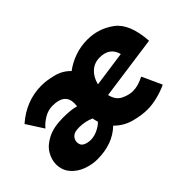

<svg xmlns="http://www.w3.org/2000/svg" viewBox="-72 -713 980 980"><g transform="rotate(-45 418.0 -223.0)"><path d="M651 -130 700 -23Q666 -7 627.5 2.5Q589 12 555 12Q512 12 461 -2Q410 -16 373 -54Q306 11 195 11Q156 11 117 -3.5Q78 -18 52.5 -48Q27 -78 27 -121Q27 -154 46.5 -187Q66 -220 109.5 -242Q153 -264 221 -264Q281 -264 312 -254L313 -259Q314 -265 314 -275Q314 -345 226 -345Q194 -345 165.5 -328Q137 -311 118 -288L59 -380Q148 -458 259 -458Q296 -458 342.5 -446Q389 -434 420 -401Q456 -428 499.5 -443Q543 -458 590 -458Q671 -458 735.5 -410.5Q800 -363 809 -231L465 -183Q475 -139 507.5 -123Q540 -107 569 -107Q608 -107 651 -130ZM467 -258 659 -285Q642 -349 570 -349Q532 -349 505 -325Q478 -301 467 -258ZM332 -123Q326 -143 325 -154Q287 -171 244 -171Q209 -171 195.5 -157Q182 -143 182 -125Q182 -102 199.5 -92.5Q217 -83 244 -83Q268 -84 292 -95.5Q316 -107 332 -123Z"/></g></svg>

Font: Josefin Sans
Style: Bold Italic
Weight: 700
Italic angle: -7°
Designer: Santiago Orozco
Foundry: Typemade
Version: Version 2.000